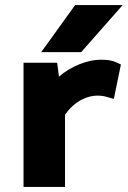

<svg xmlns="http://www.w3.org/2000/svg" viewBox="-20 -739 505 759"><path d="M237 0V-285C277 -344 331 -361 364 -361C383 -361 392 -359 409 -354L430 -348L458 -484L443 -491C425 -500 405 -503 379 -503C326 -503 262 -478 213 -436L206 -491H73V0ZM277 -719 143 -533H301L465 -719Z"/></svg>

Font: Falling Sky
Style: ExBd
Weight: 400
Designer: Paul D. Hunt
Foundry: Adobe Systems Incorporated
Version: Version 1.02